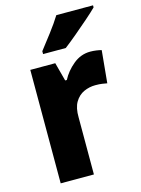

<svg xmlns="http://www.w3.org/2000/svg" viewBox="-116 -833 659 899"><g transform="rotate(-15 213.0 -383.0)"><path d="M357 -560Q371 -560 385.5 -558Q400 -556 411 -553L396 -396Q386 -398 372.5 -400Q359 -402 339 -402Q310 -402 283.5 -390Q257 -378 240.5 -350.5Q224 -323 225 -276V0H64V-550H185L209 -460H217Q237 -499 274 -529.5Q311 -560 357 -560ZM426 -756Q408 -738 376 -710Q344 -682 310 -653.5Q276 -625 251 -606H141V-620Q166 -652 196.5 -692Q227 -732 248 -766H426Z"/></g></svg>

Font: Noto Sans Hebrew SemiCondensed ExtraBold
Style: Regular
Weight: 800
Width: 4
Designer: Monotype Design Team
Foundry: Monotype Imaging Inc.
Version: Version 2.004; ttfautohint (v1.8.4.7-5d5b)